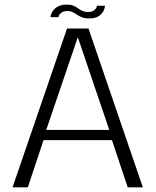

<svg xmlns="http://www.w3.org/2000/svg" viewBox="-20 -798 663 818"><path d="M33.5 0H98.5L165.5 -201H457L524 0H588.5L357 -676.5H265.5ZM177 -244.5 311 -638H312L445.5 -244.5ZM360 -719.5Q376 -719.5 387.5 -723.2Q399 -727 406.5 -733.5Q414 -740 418.5 -747.2Q423 -754.5 425 -761.5Q427 -768.5 427 -773.5H393Q393 -768.5 388.8 -762.2Q384.5 -756 376.8 -751.5Q369 -747 357 -747Q341.5 -747 331 -751.8Q320.5 -756.5 311.8 -763Q303 -769.5 292.2 -774Q281.5 -778.5 264.5 -778.5Q249 -778.5 237.5 -774.8Q226 -771 218.2 -765Q210.5 -759 205.5 -752Q200.5 -745 198 -738Q195.5 -731 195 -725H229Q229.5 -730.5 233.8 -736.5Q238 -742.5 246.2 -746.8Q254.5 -751 267 -751Q280 -751 289.5 -746.2Q299 -741.5 308.2 -735.2Q317.5 -729 329.5 -724.2Q341.5 -719.5 360 -719.5Z"/></svg>

Font: Anybody UltraCondensed Thin Light
Style: Regular
Weight: 300
Version: Version 1.111